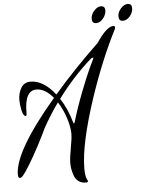

<svg xmlns="http://www.w3.org/2000/svg" viewBox="-66 -997 901 1150"><g transform="rotate(-5 385.0 -422.0)"><path d="M156 -481Q85 -481 85 -349V-342Q85 -329 79 -329Q64 -329 56.5 -365Q49 -401 49 -426Q49 -467 67.5 -499Q86 -531 125 -531Q202 -531 273 -441Q333 -511 401.5 -582.5Q470 -654 508 -690L546 -727Q608 -820 648 -820Q658 -820 658 -811Q658 -805 654 -797Q566 -624 493 -407Q401 -131 401 16Q401 62 412 83Q416 88 416 93Q416 100 404 100Q377 100 359 86.5Q341 73 333.5 51Q326 29 323 11.5Q320 -6 320 -24Q320 -54 331 -113Q342 -172 342 -199Q342 -239 324.5 -293.5Q307 -348 278 -393Q246 -349 219.5 -305Q193 -261 182 -240L172 -218Q136 -144 101 -83Q66 -22 49 2L32 25Q21 38 12 38Q1 38 1 15Q4 -126 257 -422Q208 -481 156 -481ZM499 -638Q389 -542 293 -413Q335 -349 358 -267Q361 -258 363 -258L368 -267Q393 -352 428.5 -443.5Q464 -535 487 -584L510 -632Q513 -638 513 -640Q513 -642 510 -642ZM548 -846Q523 -846 523 -874Q523 -899 543 -921.5Q563 -944 584 -944Q609 -944 609 -917Q609 -892 590 -869Q571 -846 548 -846ZM709 -846Q684 -846 684 -874Q684 -900 704 -922Q724 -944 746 -944Q770 -944 770 -916Q770 -891 751 -868.5Q732 -846 709 -846Z"/></g></svg>

Font: Aguafina Script
Style: Regular
Weight: 400
Designer: Angel Koziupa and Alejandro Paul
Foundry: Angel Koziupa and Alejandro Paul
Version: Version 1.000